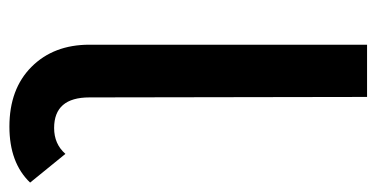

<svg xmlns="http://www.w3.org/2000/svg" viewBox="-216 -574 800 408"><g transform="rotate(90 184.0 -370.0)"><path d="M249 10Q169 10 122 -37Q75 -84 75 -160V-750H186L187 -160Q187 -85 252 -85Q286 -85 307 -109L368 -34Q326 10 249 10Z"/></g></svg>

Font: Orkney Medium
Style: Regular
Weight: 500
Designer: Samuel Oakes and Alfredo Marco Pradil
Foundry: Alfredo Marco Pradil
Version: 1.0; ttfautohint (v1.5)